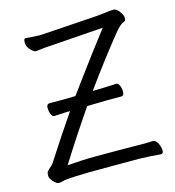

<svg xmlns="http://www.w3.org/2000/svg" viewBox="-106 -795 813 892"><g transform="rotate(-15 300.0 -349.0)"><path d="M86 4Q78 7 67.5 7Q57 7 42.5 -9.5Q28 -26 28 -37Q28 -48 30 -54Q32 -60 45 -71Q58 -82 62 -88Q139 -208 204 -302H187L128 -299H127Q119 -299 113 -312.5Q107 -326 107 -344Q107 -362 122 -362H187L246 -363Q266 -391 285 -416Q379 -544 451 -637L199 -619Q175 -618 154.5 -615.5Q134 -613 124 -612H123Q113 -612 98 -628.5Q83 -645 83 -664Q83 -683 91 -683H93Q137 -679 155.5 -679Q174 -679 198 -681L440 -697Q463 -699 485 -702Q507 -705 521 -705Q535 -705 548.5 -686Q562 -667 562 -654.5Q562 -642 555 -639Q538 -633 517 -610Q424 -496 330 -365L372 -366Q387 -366 444 -369H445Q453 -369 459 -356Q465 -343 465 -324.5Q465 -306 451 -306H373L287 -304Q208 -189 128 -62Q200 -68 264 -68H374L502 -67Q524 -67 539 -68H540Q553 -68 562.5 -49.5Q572 -31 572 -15Q572 1 561 1H560Q522 -3 457 -5H292Q112 -5 86 4Z"/></g></svg>

Font: LXGW WenKai TC
Style: Regular
Weight: 400
Designer: LXGW / Fontworks Inc.
Foundry: LXGW / Fontworks Inc.
Version: Version 1.330